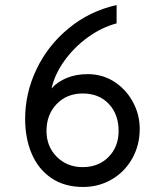

<svg xmlns="http://www.w3.org/2000/svg" viewBox="-20 -732 656 764"><path d="M80 -259Q80 -362 125.5 -457Q171 -552 254 -620Q337 -688 444 -712V-639Q384 -623 329.5 -583.5Q275 -544 236.5 -490.5Q198 -437 185 -380Q209 -407 246 -422Q283 -437 329 -437Q388 -437 435 -406.5Q482 -376 509 -326Q536 -276 536 -219Q536 -154 506 -101Q476 -48 424.5 -18Q373 12 311 12Q237 12 185 -23Q133 -58 106.5 -119.5Q80 -181 80 -259ZM452 -211Q452 -277 413 -318.5Q374 -360 309 -360Q246 -360 205.5 -318Q165 -276 165 -211Q165 -149 206 -108Q247 -67 309 -67Q372 -67 412 -107.5Q452 -148 452 -211Z"/></svg>

Font: Overpass Mono
Style: Regular
Weight: 400
Monospace: yes
Designer: Delve Withrington, Dave Bailey
Foundry: Delve Fonts
Version: Version 1.000;DELV;Overpass